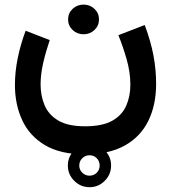

<svg xmlns="http://www.w3.org/2000/svg" viewBox="-20 -445 732 822"><path d="M270.5 263.7Q270.5 225.6 297.9 198.5Q325.2 171.4 363.3 171.4Q401.4 171.4 428.5 198.5Q455.6 225.6 455.6 263.7Q455.6 301.8 428.5 329.1Q401.4 356.4 363.3 356.4Q325.2 356.4 297.9 329.1Q270.5 301.8 270.5 263.7ZM319.3 263.7Q319.3 281.7 332.3 294.4Q345.2 307.1 363.3 307.1Q381.8 307.1 394.3 294.4Q406.7 281.7 406.7 263.7Q406.7 245.1 394.3 232.4Q381.8 219.7 363.3 219.7Q345.2 219.7 332.3 232.4Q319.3 245.1 319.3 263.7ZM271.5 -361.8Q271.5 -388.7 290.8 -407Q310.1 -425.3 337.9 -425.3Q365.2 -425.3 384.5 -407Q403.8 -388.7 403.8 -361.8Q403.8 -335 384.5 -316.7Q365.2 -298.3 337.9 -298.3Q310.1 -298.3 290.8 -316.7Q271.5 -335 271.5 -361.8ZM343.8 95.7Q418.5 95.7 460.7 71.8Q502.9 47.9 520.5 7.3Q538.1 -33.2 538.1 -82Q538.1 -136.7 521.7 -192.9Q505.4 -249 486.8 -294.4L599.6 -337.9Q625.5 -268.6 637 -207.5Q648.4 -146.5 648.4 -86.4Q648.4 4.9 614.7 73Q581.1 141.1 513.4 178.5Q445.8 215.8 343.8 215.8Q238.8 215.8 172.4 176.3Q106 136.7 75 69.3Q43.9 2 43.9 -81.1Q43.9 -136.7 55.9 -196Q67.9 -255.4 89.8 -313.5L192.9 -273.4Q176.3 -224.6 165 -175.8Q153.8 -127 153.8 -83.5Q153.8 -34.7 171.1 6.1Q188.5 46.9 230 71.3Q271.5 95.7 343.8 95.7Z"/></svg>

Font: Vazirmatn RD UI FD SemiBold
Style: Regular
Weight: 600
Designer: Saber Rastikerdar
Foundry: Saber Rastikerdar
Version: Version 33.003